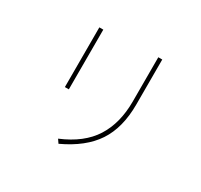

<svg xmlns="http://www.w3.org/2000/svg" viewBox="-157 -885 1234 1178"><g transform="rotate(30 460.0 -296.0)"><path d="M676 -360Q676 -196 606 -90Q536 16 383 87L365 61Q514 -1 581 -106.5Q648 -212 648 -365V-679H676ZM271 -657V-234H243V-657Z"/></g></svg>

Font: LINE Seed Sans KR Thin
Style: Regular
Weight: 250
Designer: LINE BX Design & Sandoll Inc & Dalton Maag Ltd
Foundry: Sandoll Inc.
Version: Version 1.000